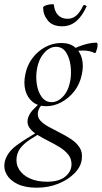

<svg xmlns="http://www.w3.org/2000/svg" viewBox="-64 -592 474 893"><path d="M106.8 281Q52.8 281 17.5 263.9Q-17.8 246.8 -33.2 219.2Q-48.6 191.6 -42 160.6Q-31.6 116.6 13.9 83.5Q59.4 50.4 118.2 18L125.2 26Q101.6 40.2 77.5 55.8Q53.4 71.4 35.9 90.7Q18.4 110 13.6 138Q8.8 170.2 25 196.4Q41.2 222.6 74.8 237.9Q108.4 253.2 154.6 253.2Q209.4 253.2 238.2 230.4Q267 207.6 268.6 175Q269.6 147.8 254.1 127.9Q238.6 108 213.7 92.7Q188.8 77.4 161.5 63.8Q134.2 50.2 110.4 35.6Q86.6 21 73.7 3.4Q60.8 -14.2 65 -37.8Q70 -60.4 88.3 -80.3Q106.6 -100.2 133.8 -123L144 -115.2Q132.6 -108.8 123.3 -95.5Q114 -82.2 112.2 -68Q109.2 -46.8 123.8 -31Q138.4 -15.2 163 -1.8Q187.6 11.6 215.3 25.5Q243 39.4 267.4 55.7Q291.8 72 306 93.8Q320.2 115.6 316.6 146Q313.6 181.6 284 212.4Q254.4 243.2 208.1 262.1Q161.8 281 106.8 281ZM150.8 -98Q112 -98 87.2 -118.6Q62.4 -139.2 53.8 -172.7Q45.2 -206.2 53.8 -246Q61.8 -288.2 86.5 -321.1Q111.2 -354 146.3 -373Q181.4 -392 221 -392Q261 -392 285 -371.9Q309 -351.8 317.2 -318.8Q325.4 -285.8 316.6 -246Q307.6 -200.8 281.7 -167.8Q255.8 -134.8 221.2 -116.4Q186.6 -98 150.8 -98ZM176 -116.8Q205.2 -116.8 230.1 -144Q255 -171.2 263.2 -218.6Q268.6 -251.4 264.1 -287.2Q259.6 -323 243.1 -348.6Q226.6 -374.2 196.2 -374.2Q166.2 -374.2 140.8 -345Q115.4 -315.8 108 -271.4Q101.6 -235.6 107.3 -199.6Q113 -163.6 130.6 -140.2Q148.2 -116.8 176 -116.8ZM258.2 -346 257.2 -353Q287.2 -371.4 321.8 -382.5Q356.4 -393.6 384.4 -393.6Q389.4 -393.6 389.9 -385.4Q390.4 -377.2 387.9 -367.3Q385.4 -357.4 382.4 -350.3Q379.4 -343.2 376.4 -345.2Q353.2 -357.4 320.2 -357Q287.2 -356.6 258.2 -346ZM225 -469.8Q180.2 -469.8 158.4 -496.6Q136.6 -523.4 136.6 -556.4Q136.6 -561.4 144.3 -564.9Q152 -568.4 161.7 -570.4Q171.4 -572.4 179.1 -572.4Q186.8 -572.4 186.8 -569.4Q189 -540.4 205.5 -522.5Q222 -504.6 250.6 -504.6Q272.6 -504.6 289.9 -518.9Q307.2 -533.2 322.6 -565.4Q325.8 -570.4 332.8 -567.4Q339.8 -564.4 338.8 -562.4Q319 -517.8 291.1 -493.8Q263.2 -469.8 225 -469.8Z"/></svg>

Font: Cormorant Garamond Light
Style: Italic
Weight: 300
Italic angle: -10°
Designer: Christian Thalmann (Catharsis Fonts)
Foundry: Catharsis Fonts
Version: Version 4.001